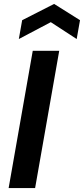

<svg xmlns="http://www.w3.org/2000/svg" viewBox="-20 -959 428 979"><path d="M24 0 147 -700H282L159 0ZM76 -760 93 -856 256 -939 388 -856 371 -760 239 -846Z"/></svg>

Font: DM Sans 20pt
Style: Bold Italic
Weight: 700
Italic angle: -10°
Version: Version 4.004;gftools[0.9.30]